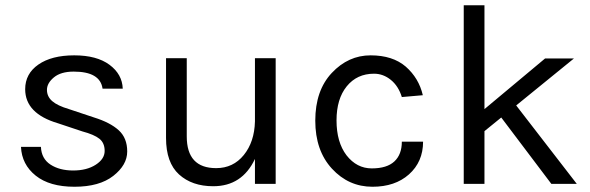

<svg xmlns="http://www.w3.org/2000/svg" viewBox="-20 -701 2251 732"><path d="M60 -141H136Q138 -96 172.5 -73.5Q207 -51 259 -51Q311 -51 345 -73Q379 -95 379 -125.5Q379 -156 359 -172Q339 -188 294 -200L201 -231Q76 -268 76 -361Q76 -420 126.5 -455Q177 -490 263 -490Q349 -490 397.5 -454Q446 -418 448 -363H371Q362 -428 261 -428Q212 -428 185.5 -406Q159 -384 159 -358.5Q159 -333 179 -315.5Q199 -298 243 -285L339 -253Q400 -234 432.5 -204.5Q465 -175 465 -123.5Q465 -72 412 -30.5Q359 11 264 11Q169 11 116 -31.5Q63 -74 60 -141Z M613 -175V-479H692V-181Q692 -60 804 -60Q869 -60 909.5 -110Q950 -160 952 -238V-479H1031V0H952V-95Q903 9 793 9Q712 9 662.5 -36Q613 -81 613 -175Z M1182 -241Q1182 -356 1245 -423Q1308 -490 1393 -490Q1477 -490 1527 -447Q1577 -403 1592 -338L1512 -331Q1499 -373 1470 -396.5Q1441 -420 1406 -420Q1341 -420 1302 -372Q1263 -324 1263 -242Q1263 -159 1301 -109Q1340 -59 1397.5 -59Q1455 -59 1483.5 -85.5Q1512 -112 1512 -161H1593Q1593 -84 1539 -36Q1486 11 1400 11Q1309 11 1245.5 -58Q1182 -127 1182 -241Z M1748 0V-681H1827V-285L2058 -478H2168L1948 -299L2179 0H2082L1891 -253L1827 -201V0Z"/></svg>

Font: Karmilla
Style: Regular
Weight: 400
Designer: Jonathan Pinhorn
Version: Version 1.000